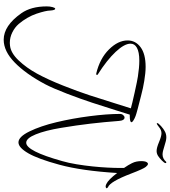

<svg xmlns="http://www.w3.org/2000/svg" viewBox="41 -856 943 1066"><g transform="rotate(90 513.0 -323.5)"><path d="M1020 -451Q1026 -446 1026 -443Q1024 -439 1017 -438Q1009 -438 1002 -442Q978 -453 941 -502Q929 -306 895 -181Q863 -63 831.5 -8.5Q800 46 771 46Q740 46 710 -15.5Q680 -77 659 -165Q638 -253 625.5 -349.5Q613 -446 613 -518Q613 -528 619.5 -535.5Q626 -543 633 -543Q641 -543 646 -535Q651 -527 652 -511Q658 -431 667 -354Q676 -277 690.5 -190Q705 -103 726.5 -50Q748 3 773 3Q819 3 875 -197Q885 -231 892.5 -276.5Q900 -322 904.5 -366Q909 -410 911 -449Q913 -488 913 -517Q913 -524 913 -529.5Q913 -535 913 -540Q903 -555 898 -563Q893 -571 886.5 -584Q880 -597 877.5 -610Q875 -623 875 -638Q875 -642 875.5 -646Q876 -650 876.5 -653.5Q877 -657 878 -660Q879 -663 880.5 -665.5Q882 -668 883.5 -669.5Q885 -671 886.5 -672Q888 -673 890 -673Q894 -673 898 -670Q902 -667 907 -661Q918 -648 944 -580Q989 -462 1020 -451ZM16 -111Q16 -129 20 -143.5Q24 -158 29 -158Q37 -158 39 -131Q39 -119 43.5 -99.5Q48 -80 56.5 -54.5Q65 -29 80 -3Q95 23 113.5 44.5Q132 66 160 80Q188 94 219 94Q223 94 226.5 93.5Q230 93 233 93Q274 89 315.5 45.5Q357 2 389.5 -57.5Q422 -117 455.5 -201.5Q489 -286 509.5 -349Q530 -412 553 -486Q576 -560 582 -578Q562 -584 494.5 -599Q427 -614 406 -617Q355 -625 317 -625Q293 -625 275 -621.5Q257 -618 245.5 -611.5Q234 -605 228.5 -596.5Q223 -588 223 -576Q223 -542 268.5 -493.5Q314 -445 393 -395Q398 -392 396.5 -388.5Q395 -385 388 -386Q305 -406 255 -456.5Q205 -507 205 -560Q205 -604 242.5 -632Q280 -660 352 -660Q369 -660 388.5 -658Q408 -656 429.5 -652.5Q451 -649 469.5 -645Q488 -641 511 -635Q534 -629 548 -625.5Q562 -622 583 -616.5Q604 -611 610 -609Q617 -607 624 -604.5Q631 -602 637 -599Q643 -596 648 -593Q653 -590 656 -587Q659 -584 659 -581Q659 -577 650.5 -574.5Q642 -572 624 -572H617Q614 -563 592.5 -494Q571 -425 550.5 -362.5Q530 -300 500.5 -223Q471 -146 448 -102Q391 5 328 66.5Q265 128 201 128Q123 128 54 30Q16 -24 16 -111ZM666 -722Q665 -722 664.5 -722.5Q664 -723 664 -724Q664 -731 680.5 -745.5Q697 -760 707 -765Q723 -775 743 -775Q760 -775 791 -764.5Q822 -754 838 -754Q862 -754 880 -775Q886 -775 886 -771Q886 -764 871.5 -750Q857 -736 846 -729Q833 -721 819 -721Q801 -721 769 -734.5Q737 -748 720 -748Q703 -748 687 -735Q671 -722 666 -722Z"/></g></svg>

Font: Bilbo Swash Caps
Style: Regular
Weight: 400
Designer: Robert E. Leuschke
Foundry: Robert E. Leuschke
Version: Version 1.002